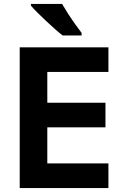

<svg xmlns="http://www.w3.org/2000/svg" viewBox="-20 -954 640 974"><path d="M80 0V-714H530V-589H220V-433H515V-308H220V-125H530V0ZM298 -774Q282 -786 259.5 -806Q237 -826 213.5 -848Q190 -870 169.5 -890.5Q149 -911 137 -925V-934H295Q307 -913 325 -885Q343 -857 362 -830.5Q381 -804 394 -787V-774Z"/></svg>

Font: Noto Sans Mono
Style: Bold
Weight: 700
Designer: Monotype Design Team
Foundry: Monotype Imaging Inc.
Version: Version 2.014